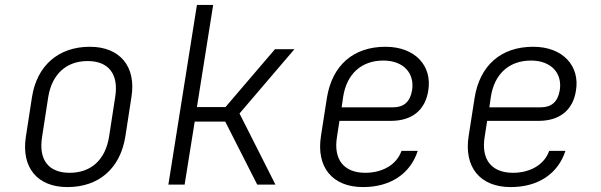

<svg xmlns="http://www.w3.org/2000/svg" viewBox="-20 -750 2440 780"><path d="M254 10C382 10 468 -66 489 -194L514 -356C534 -480 467 -560 345 -560C217 -560 130 -483 110 -356L85 -194C66 -69 132 10 254 10ZM263 -48C177 -48 136 -101 151 -194L176 -356C191 -449 250 -502 336 -502C421 -502 463 -449 448 -356L423 -194C408 -101 350 -48 263 -48Z M664 0H730L771 -256H895L1025 0H1099L953 -289L1176 -550H1097L896 -315H780L846 -730H780Z M1455 10C1566 10 1647 -44 1677 -137H1611C1592 -82 1535 -48 1464 -48C1376 -48 1334 -103 1349 -194L1359 -259H1568C1653 -259 1708 -302 1720 -383C1736 -482 1667 -560 1546 -560C1415 -560 1329 -484 1308 -352L1284 -198C1264 -72 1329 10 1455 10ZM1368 -314 1374 -356C1388 -449 1448 -504 1537 -504C1621 -504 1665 -451 1654 -383C1646 -336 1620 -314 1577 -314Z M2055 10C2166 10 2247 -44 2277 -137H2211C2192 -82 2135 -48 2064 -48C1976 -48 1934 -103 1949 -194L1959 -259H2168C2253 -259 2308 -302 2320 -383C2336 -482 2267 -560 2146 -560C2015 -560 1929 -484 1908 -352L1884 -198C1864 -72 1929 10 2055 10ZM1968 -314 1974 -356C1988 -449 2048 -504 2137 -504C2221 -504 2265 -451 2254 -383C2246 -336 2220 -314 2177 -314Z"/></svg>

Font: JetBrains Mono ExtraLight
Style: Italic
Weight: 240
Italic angle: -9°
Monospace: yes
Designer: Philipp Nurullin, Konstantin Bulenkov
Foundry: JetBrains
Version: Version 2.305